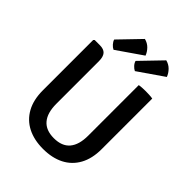

<svg xmlns="http://www.w3.org/2000/svg" viewBox="-257 -1041 1184 1184"><g transform="rotate(45 335.0 -449.0)"><path d="M591.5 -242Q591.5 -159.5 560 -102.5Q528.5 -45.5 471 -16.2Q413.5 13 334.5 13Q256.5 13 199 -16.2Q141.5 -45.5 110 -102.5Q78.5 -159.5 78.5 -242V-681L85 -687.5H129.5Q164.5 -687.5 180.2 -669.8Q196 -652 196 -613V-242Q196 -162.5 230.8 -121.8Q265.5 -81 335 -81Q405 -81 439.5 -121.8Q474 -162.5 474 -242V-683Q487.5 -685.5 503 -686.2Q518.5 -687 531 -687Q543.5 -687 560.8 -686.2Q578 -685.5 591.5 -683ZM486 -911Q513.5 -904 532.8 -884.5Q552 -865 561 -841L396 -727Q383 -733 370.8 -746.2Q358.5 -759.5 354.5 -774.5ZM299.5 -911Q327.5 -904 346.8 -884.5Q366 -865 375 -841L210 -727Q196.5 -733 184.2 -746.8Q172 -760.5 168 -774.5Z"/></g></svg>

Font: Signika Light Medium
Style: Regular
Weight: 500
Version: Version 2.003;gftools[0.9.32]